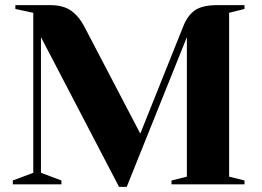

<svg xmlns="http://www.w3.org/2000/svg" viewBox="-20 -720 1025 750"><path d="M140 -575V-45L220 -15V0H30V-15L110 -45V-670L40 -685V-700H175Q227 -700 257.5 -678.5Q288 -657 310 -615L528 -198L695 -615Q712 -659 741 -679.5Q770 -700 830 -700H935V-685L875 -670V-30L935 -15V0H650V-15L710 -30V-575L475 10H445Z"/></svg>

Font: Yeseva One
Style: Regular
Weight: 400
Designer: Jovanny Lemonad
Foundry: Jovanny Lemonad
Version: Version 2.000